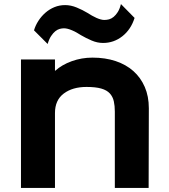

<svg xmlns="http://www.w3.org/2000/svg" viewBox="-20 -923 828 943"><path d="M641 -835Q623 -778 581 -745Q539 -712 486 -712Q458 -712 430 -724Q402 -736 378 -750Q367 -757 356.5 -763Q346 -769 334 -774Q311 -784 294 -784Q284 -784 273 -781Q262 -778 251.5 -769.5Q241 -761 231 -746Q221 -731 214 -707L147 -774Q154 -798 168.5 -820.5Q183 -843 203 -860.5Q223 -878 247.5 -888Q272 -898 300 -898Q328 -898 357 -886Q386 -874 409 -860Q432 -845 454 -835Q477 -825 492 -825Q504 -825 515.5 -828Q527 -831 538 -840Q549 -849 558.5 -864Q568 -879 574 -903ZM711 -391 710 0H544V-375Q544 -403 539 -425.5Q534 -448 519.5 -464Q505 -480 477.5 -488Q450 -496 405 -496Q336 -496 293 -463.5Q250 -431 250 -368V0H83V-631H250V-576H252Q284 -605 332.5 -622.5Q381 -640 434 -640Q497 -640 548 -623Q599 -606 635 -574Q671 -542 691 -496Q711 -450 711 -391Z"/></svg>

Font: TypoPRO Sinkin Sans
Style: 700 Bold
Weight: 700
Designer: Keith Bates
Foundry: K-Type
Version: Sinkin Sans (version 1.0)  by Keith Bates   •   © 2014   www